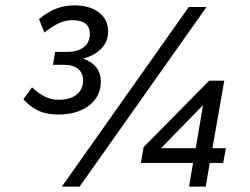

<svg xmlns="http://www.w3.org/2000/svg" viewBox="-20 -694 930 714"><path d="M210 0 682 -668H748L276 0ZM196 -268Q153 -268 121.5 -283Q90 -298 67 -325L99 -369Q124 -346 147 -334.5Q170 -323 198 -323Q241 -323 265 -342.5Q289 -362 289 -394Q289 -422 271 -437.5Q253 -453 217 -453H177L185 -501H230Q269 -501 291.5 -518.5Q314 -536 314 -568Q314 -594 297.5 -606.5Q281 -619 248 -619Q224 -619 200.5 -608.5Q177 -598 145 -573L125 -623Q159 -651 190.5 -662.5Q222 -674 256 -674Q313 -674 347.5 -648Q382 -622 382 -577Q382 -539 356.5 -513Q331 -487 289 -476Q321 -465 338 -443.5Q355 -422 355 -391Q355 -335 311 -301.5Q267 -268 196 -268ZM683 0 698 -88H504L514 -147L758 -394H814L770 -143H820L810 -88H760L745 0ZM579 -143H708L735 -303Z"/></svg>

Font: Gantari
Style: Italic
Weight: 400
Italic angle: -10°
Designer: Anugrah Pasau
Foundry: Lafontype
Version: Version 1.000; ttfautohint (v1.8.3)